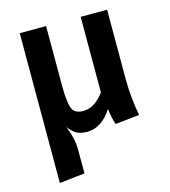

<svg xmlns="http://www.w3.org/2000/svg" viewBox="-113 -634 842 949"><g transform="rotate(-15 307.5 -159.5)"><path d="M523.1 -543.1V-185.6Q523.1 -133.3 528.5 -86.4Q533.8 -39.5 541 0L417.9 13.3Q412.3 -1 407.4 -23.6Q402.6 -46.2 400 -68.7Q377.4 -30.8 344.1 -8.2Q310.8 14.4 273.3 14.4Q240 14.4 219.7 3.6Q199.5 -7.2 178.5 -35.9Q191.3 -2.6 198.5 26.7Q205.6 55.9 205.6 93.8V209.2L75.9 223.6V-543.1H210.8V-235.9Q210.8 -165.1 221.5 -127.7Q232.3 -90.3 279.5 -90.3Q313.8 -90.3 341 -109.5Q368.2 -128.7 387.7 -156.9V-543.1Z"/></g></svg>

Font: Fira Code SemiBold
Style: Regular
Weight: 600
Designer: Carrois Corporate, Edenspiekermann AG, Nikita Prokopov
Foundry: Carrois Corporate, Edenspiekermann AG, Nikita Prokopov
Version: Version 6.002